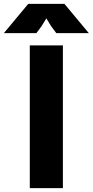

<svg xmlns="http://www.w3.org/2000/svg" viewBox="-53 -966 476 986"><path d="M270 -733V0H100V-733ZM278 -946 403 -796H236L210 -831L162 -909H208L160 -831L134 -796H-33L92 -946Z"/></svg>

Font: Kreadon
Style: Regular
Weight: 400
Designer: kohakuno
Foundry: StudioGnu
Version: Version 1.000;Glyphs 3.1.2 (3151)